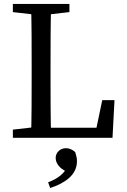

<svg xmlns="http://www.w3.org/2000/svg" viewBox="-20 -689 636 960"><path d="M44.3 0H185.5V-55.8H175.2L44.3 -40.8V0ZM135.3 0H235.7C232.7 -101.1 232.7 -205.1 232.7 -290.2V-359.3C232.7 -462.3 232.7 -566.3 235.7 -669.3H135.3C138.3 -568.2 138.3 -464.2 138.3 -359.3V-308.8C138.3 -206.9 138.3 -102.9 135.3 0ZM185.5 0H542.5L552.5 -188.5H491.3L456.4 -21.4L492.4 -50.4H185.5V0ZM44.3 -628.5 175.2 -613.5H196.1L327.1 -628.5V-669.3H44.3V-628.5ZM364.8 117.5C364.8 104.3 362.8 92.2 355.8 71.2C341.1 58 326 52 309.6 52C281.8 52 258.3 72.5 258.3 101C258.3 134.2 290.2 164.1 327.7 173.5L324.8 132.4C300.8 181.6 269.8 203.3 220.6 222.5L230.9 251.1C301.6 227.9 364.8 187.4 364.8 117.5Z"/></svg>

Font: Source Serif Variable
Style: Regular
Weight: 389
Designer: Frank Grießhammer
Foundry: Adobe Systems Incorporated
Version: Version 3.001;hotconv 1.0.111;makeotfexe 2.5.65597